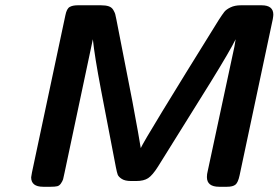

<svg xmlns="http://www.w3.org/2000/svg" viewBox="-20 -714 1065 734"><path d="M99.1 -36.1Q99.1 -36.1 102.1 -54.2L230 -655.8Q234.9 -680.7 246.3 -687.3Q257.8 -693.8 276.9 -693.8H366.2Q384.3 -693.8 395.8 -689.9Q407.2 -686 413.1 -676Q418.9 -666 420.4 -660.4Q421.9 -654.8 424.8 -640.1L485.8 -328.1Q512.7 -184.1 518.1 -147.9Q534.2 -184.1 815.9 -637.2Q830.1 -659.2 837.6 -668.7Q845.2 -678.2 861.6 -686Q877.9 -693.8 900.9 -693.8H980Q1024.9 -693.8 1024.9 -658.2Q1024.9 -653.3 1022.9 -641.1L896 -43.9Q890.1 -16.1 880.1 -8.1Q870.1 0 848.1 0H817.9Q771 0 771 -37.1Q771 -48.3 773.9 -59.1L871.1 -512.2Q876 -531.2 880.9 -564Q859.9 -521 785.2 -399.9L584 -77.1Q563 -43.9 546.4 -33Q529.8 -22 501 -22H481Q458 -22 445.6 -30Q433.1 -38.1 429.9 -46.6Q426.8 -55.2 422.9 -75.2L366.2 -370.1Q341.3 -501 335 -564L227.1 -55.2Q223.1 -35.2 221.2 -28.6Q219.2 -22 213.1 -12.9Q207 -3.9 198.5 -2Q189.9 0 173.8 0H145Q99.1 0 99.1 -36.1Z"/></svg>

Font: CMU Sans Serif
Style: BoldOblique
Weight: 700
Italic angle: -12°
Version: Version 0.7.0